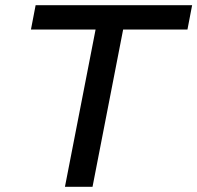

<svg xmlns="http://www.w3.org/2000/svg" viewBox="-20 -720 760 740"><path d="M230.3 0 348.4 -606.2H99.3L117.3 -700H720.5L702.5 -606.2H454.6L336.6 0Z"/></svg>

Font: REM Medium
Style: Italic
Weight: 500
Italic angle: -11°
Designer: Octavio Pardo
Foundry: Ashler Design
Version: Version 1.005;gftools[0.9.28]